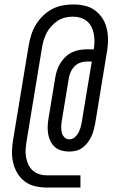

<svg xmlns="http://www.w3.org/2000/svg" viewBox="-20 -772 540 864"><path d="M191 72Q164 72 138 66Q112 60 91.5 44.5Q71 29 58 7Q45 -15 39 -40.5Q33 -66 34 -93.5Q35 -121 40 -149L109 -567Q113 -591 120.5 -614.5Q128 -638 141 -660Q154 -682 173 -700.5Q192 -719 214.5 -731Q237 -743 261.5 -747.5Q286 -752 310 -752Q335 -752 360 -746.5Q385 -741 404.5 -727.5Q424 -714 438 -694Q452 -674 458.5 -650.5Q465 -627 466 -601.5Q467 -576 463 -550L408 -214Q405 -199 401 -184.5Q397 -170 390 -155.5Q383 -141 373 -128.5Q363 -116 350 -106.5Q337 -97 321.5 -93.5Q306 -90 291 -90Q274 -90 257 -94.5Q240 -99 227.5 -110Q215 -121 207.5 -136Q200 -151 197 -167.5Q194 -184 194.5 -202Q195 -220 198 -237L229 -425Q232 -442 237.5 -458Q243 -474 252.5 -489Q262 -504 275 -516.5Q288 -529 304 -536.5Q320 -544 337 -547Q354 -550 370 -550H402Q405 -568 405 -585.5Q405 -603 402 -619.5Q399 -636 391.5 -651Q384 -666 371.5 -676.5Q359 -687 342.5 -692Q326 -697 309 -697Q291 -697 273.5 -693Q256 -689 240.5 -679Q225 -669 212 -655Q199 -641 190.5 -625Q182 -609 177 -592Q172 -575 169 -558L100 -139Q97 -121 95.5 -102.5Q94 -84 97 -66.5Q100 -49 107 -33Q114 -17 126.5 -5.5Q139 6 156 11.5Q173 17 191 17H342V72ZM292 -145Q305 -145 315.5 -153.5Q326 -162 332.5 -174Q339 -186 342.5 -198.5Q346 -211 348 -223L393 -495H370Q355 -495 340 -489.5Q325 -484 314 -472Q303 -460 297 -445.5Q291 -431 289 -416L258 -228Q256 -215 255.5 -201.5Q255 -188 258 -175.5Q261 -163 270 -154Q279 -145 292 -145Z"/></svg>

Font: Iosevka Slab Light Oblique
Style: Regular
Weight: 300
Italic angle: -9°
Monospace: yes
Designer: Belleve Invis
Foundry: Belleve Invis
Version: Version 11.1.1; ttfautohint (v1.8.3)